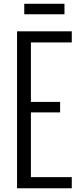

<svg xmlns="http://www.w3.org/2000/svg" viewBox="-20 -1008 428 1028"><path d="M109.9 -931.6V-987.8H325.2V-931.6ZM71.3 0V-840.3H364.3V-780.8H145.5V-462.4H301.8V-406.2H145.5V-59.6H364.3V0Z"/></svg>

Font: Oswald-Light
Style: Light
Weight: 300
Designer: vernon adams
Foundry: vernon adams
Version: Version ; ttfautohint (v0.92.18-e454-dirty) -l 8 -r 50 -G 20